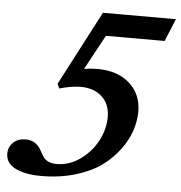

<svg xmlns="http://www.w3.org/2000/svg" viewBox="-80 -690 707 748"><g transform="rotate(5 273.5 -316.0)"><path d="M107.9 11.2Q45.4 11.2 7.3 -7.6Q-30.8 -26.4 -30.8 -64Q-30.8 -90.3 -12.5 -107.9Q5.9 -125.5 35.6 -125.5Q77.1 -125.5 97.2 -87.4Q107.4 -68.8 113.3 -60.8Q119.1 -52.7 131.8 -46.6Q144.5 -40.5 164.1 -40.5Q213.4 -40.5 256.3 -71.3Q299.3 -102.1 323 -147.7Q346.7 -193.4 346.7 -239.3Q346.7 -290.5 314.9 -319.3Q283.2 -348.1 232.9 -348.1Q195.3 -348.1 148.9 -334.5L140.6 -352.1L292.5 -643.1H578.1L541.5 -554.7H312L238.3 -418.9Q264.6 -423.3 290 -423.3Q369.6 -423.3 416.5 -381.3Q463.4 -339.4 463.4 -271.5Q463.4 -234.9 450.9 -197Q438.5 -159.2 410.4 -121.3Q382.3 -83.5 342.3 -54.4Q302.2 -25.4 241.5 -7.1Q180.7 11.2 107.9 11.2Z"/></g></svg>

Font: Elstob 6pt
Style: Italic
Weight: 700
Italic angle: -20°
Designer: Peter S. Baker
Version: Version 1.015